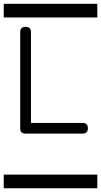

<svg xmlns="http://www.w3.org/2000/svg" viewBox="-20 -714 540 1026"><path d="M0 -620.8V-693.8H500V-620.8ZM0 219.2H500V292.2H0ZM449.7 -28.6Q449.7 0 421.4 0H116.7Q87.9 0 87.9 -28.1V-542.2Q87.9 -570.6 116.7 -570.6Q145.5 -570.6 145.5 -542.2V-57.1H421.4Q449.7 -57.1 449.7 -28.6Z"/></svg>

Font: EnergyBar
Style: Regular
Weight: 400
Italic angle: -10°
Version: 1.0 2000-03-28